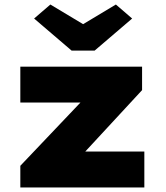

<svg xmlns="http://www.w3.org/2000/svg" viewBox="-20 -830 737 850"><path d="M70 0V-96L414 -458L421 -376H70V-535H609V-431L288 -84L278 -159H619V0ZM297 -606 131 -748 203 -810 363 -714H333L493 -810L565 -748L399 -606Z"/></svg>

Font: Lexend Exa Black
Style: Regular
Weight: 900
Designer: Bonnie Shaver-Troup, Thomas Jockin
Foundry: Lexend
Version: Version 1.007